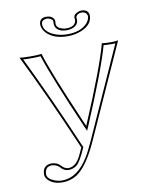

<svg xmlns="http://www.w3.org/2000/svg" viewBox="-93 -899 766 988"><g transform="rotate(-10 290.0 -405.0)"><path d="M310.1 -754.9Q351.1 -754.9 359.9 -781.2Q360.8 -785.6 360.8 -789.1Q360.8 -792 360.4 -798.3Q359.9 -801.3 359.9 -801.8Q359.9 -819.8 384.8 -828.6Q393.6 -832 402.8 -832Q439 -830.6 439.9 -798.8Q439.9 -751 379.4 -726.6Q346.7 -713.9 310.1 -713.9Q237.3 -713.9 199.7 -753.4Q180.7 -774.4 180.2 -798.8Q182.1 -831.1 216.8 -832Q246.1 -832 257.3 -811.5Q259.8 -806.2 259.8 -801.8Q259.8 -800.8 259.8 -798.3Q259.3 -792 258.8 -789.1Q258.8 -766.1 289.1 -757.8Q299.3 -754.9 310.1 -754.9ZM341.8 -161.1Q285.2 -35.6 228 1Q193.8 22 153.8 22Q104 22 77.6 -6.3Q66.4 -19.5 65.9 -33.2Q65.9 -75.2 100.6 -82.5Q106.9 -83.5 112.8 -84Q142.6 -83 159.2 -64.9Q175.3 -45.9 194.8 -44.9Q231.4 -44.9 256.3 -90.3Q264.6 -105.5 278.8 -138.2Q152.8 -432.1 45.9 -647.9Q64 -645 106 -645Q144 -645 161.1 -647.9Q186.5 -558.6 311 -270.5Q317.4 -255.9 323.2 -242.7Q443.4 -525.9 476.1 -647.9Q488.8 -645 525.9 -645Q549.3 -645.5 561 -647.9ZM310.1 -745.1Q265.6 -745.1 252.4 -773.9Q249.5 -781.7 249 -789.1Q249 -792 250 -802.2Q249.5 -811.5 234.4 -818.4Q225.6 -821.8 216.8 -821.8Q190.9 -818.8 189.9 -798.8Q189.9 -758.3 243.7 -736.3Q274.4 -724.1 310.1 -724.1Q380.4 -724.1 415 -762.2Q429.7 -779.8 430.2 -798.8Q425.3 -820.3 402.8 -821.8Q378.9 -821.8 371.1 -805.7Q370.1 -803.2 370.1 -802.2Q371.1 -793.9 371.1 -789.1Q371.1 -759.8 335.9 -748.5Q323.2 -745.1 310.1 -745.1ZM333 -165 544.4 -635.3Q537.6 -634.8 525.9 -634.8Q497.1 -634.8 483.4 -636.7Q448.2 -511.7 332.5 -238.8L323.2 -217.3L314 -238.3Q193.4 -515.1 153.8 -636.7Q136.7 -634.8 106 -634.8Q77.6 -634.8 63 -636.2Q173.8 -408.7 287.6 -142.1L289.6 -138.2L287.6 -134.3Q258.8 -67.9 238.8 -50.8Q219.7 -35.6 194.8 -35.2Q169.4 -35.6 151.4 -58.6Q137.7 -71.8 112.8 -74.2Q76.7 -72.3 76.2 -33.2Q76.2 -11.2 111.8 3.9Q132.3 12.2 153.8 12.2Q232.4 12.2 291 -83Q311 -115.7 333 -165Z"/></g></svg>

Font: Linux Biolinum Outline O
Style: Bold
Weight: 700
Designer: Philipp H. Poll
Foundry: Philipp H. Poll
Version: Version 0.9.2